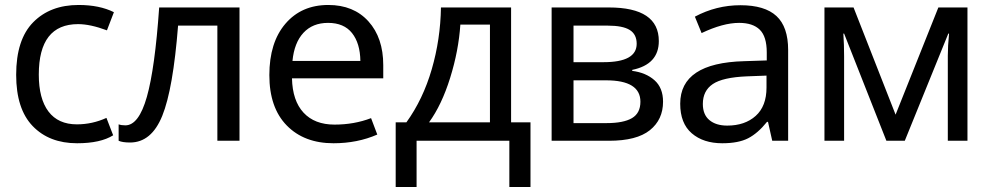

<svg xmlns="http://www.w3.org/2000/svg" viewBox="-20 -566 3986 772"><path d="M290 10Q178 10 111.5 -59Q45 -128 45 -265Q45 -407 113.5 -476.5Q182 -546 296 -546Q380 -546 438 -517L410 -444Q343 -469 294 -469Q136 -469 136 -266Q136 -169 175 -117.5Q214 -66 289 -66Q351 -66 408 -92L435 -22Q384 10 290 10Z M943 0H854V-463H696Q676 -208 632.5 -100.5Q589 7 503 7Q472 7 457 0V-66Q468 -62 484 -62Q538 -62 570.5 -176.5Q603 -291 620 -536H943Z M1300 -546Q1402 -546 1461.5 -480Q1521 -414 1521 -304V-251H1154Q1156 -161 1200.5 -113Q1245 -65 1325 -65Q1404 -65 1472 -91L1497 -25Q1417 10 1321 10Q1203 10 1133 -61.5Q1063 -133 1063 -264Q1063 -395 1127.5 -470.5Q1192 -546 1300 -546ZM1299 -474Q1237 -474 1200 -434Q1163 -394 1156 -321H1429Q1428 -392 1395.5 -433Q1363 -474 1299 -474Z M2035 -536V-74H2113V186H2028V0H1655V186H1571V-74H1614Q1681 -167 1716 -287.5Q1751 -408 1753 -536ZM1950 -467H1831Q1824 -362 1790 -253Q1756 -144 1705 -74H1950Z M2629 -401Q2629 -307 2522 -285V-281Q2577 -274 2611.5 -243.5Q2646 -213 2646 -157Q2646 -85 2593 -42.5Q2540 0 2429 0H2198V-536H2428Q2629 -536 2629 -401ZM2540 -390Q2540 -428 2512 -445.5Q2484 -463 2423 -463H2286V-316H2407Q2540 -316 2540 -390ZM2555 -157Q2555 -243 2417 -243H2286V-71H2419Q2487 -71 2521 -91Q2555 -111 2555 -157Z M2957 -545Q3055 -545 3102 -501.5Q3149 -458 3149 -365V0H3085L3068 -76H3064Q3027 -30 2988 -10Q2949 10 2884 10Q2808 10 2761.5 -30Q2715 -70 2715 -149Q2715 -313 2972 -320L3063 -323V-355Q3063 -419 3035 -446.5Q3007 -474 2952 -474Q2887 -474 2801 -433L2774 -499Q2860 -545 2957 -545ZM3062 -262 2983 -259Q2886 -255 2846 -228Q2806 -201 2806 -148Q2806 -105 2832.5 -83Q2859 -61 2904 -61Q2975 -61 3018.5 -100Q3062 -139 3062 -214Z M3870 -536V0H3791V-342Q3791 -381 3796 -431H3793L3618 0H3544L3374 -431H3371Q3374 -386 3374 -339V0H3295V-536H3412L3581 -105L3753 -536Z"/></svg>

Font: Advent Sans Logo
Style: Regular
Weight: 400
Designer: Types & Symbols
Foundry: Types & Symbols
Version: Version 1.002